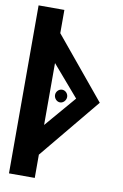

<svg xmlns="http://www.w3.org/2000/svg" viewBox="-95 -914 618 968"><g transform="rotate(10 214.5 -430.0)"><path d="M154 -741V-860H22V0H154V-119L411 -430ZM154 -588 290 -430 154 -271ZM182 -430C182 -413 196 -397 213 -397C230 -397 244 -413 244 -430C244 -447 230 -462 213 -462C196 -462 182 -447 182 -430Z"/></g></svg>

Font: Ny Stormning
Style: Regular
Weight: 400
Designer: Robert Jablonski, Mew Too
Foundry: Cannot Into Space Fonts
Version: Version 0.90